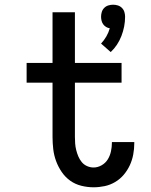

<svg xmlns="http://www.w3.org/2000/svg" viewBox="-20 -787 640 815"><path d="M450 -566 409 -602Q422 -616 431.5 -632.5Q441 -649 446 -667Q438 -668 430.5 -672.5Q423 -677 418 -684Q413 -691 411 -699.5Q409 -708 409 -716Q409 -726 412 -736Q415 -746 422.5 -753.5Q430 -761 440 -764Q450 -767 460 -767Q470 -767 480 -764Q490 -761 497.5 -753.5Q505 -746 508 -736Q511 -726 511 -716Q511 -695 507 -674.5Q503 -654 495.5 -634.5Q488 -615 476.5 -597.5Q465 -580 450 -566ZM377 8Q351 8 325 1.5Q299 -5 278 -20Q257 -35 242 -57Q227 -79 218 -103.5Q209 -128 206 -154Q203 -180 203 -206V-436H93V-520H203V-735H298V-520H496V-436H298V-206Q298 -192 299 -178Q300 -164 303.5 -150Q307 -136 312.5 -123Q318 -110 327 -99Q336 -88 349.5 -82Q363 -76 377 -76Q395 -76 411.5 -85.5Q428 -95 437.5 -110.5Q447 -126 451 -144.5Q455 -163 455 -181V-184H550V-179Q550 -155 545.5 -131Q541 -107 531 -85.5Q521 -64 505.5 -45.5Q490 -27 469 -14.5Q448 -2 424.5 3Q401 8 377 8Z"/></svg>

Font: Iosevka Fixed Curly Md Ex
Style: Regular
Weight: 500
Width: 7
Monospace: yes
Designer: Belleve Invis
Foundry: Belleve Invis
Version: Version 30.1.2